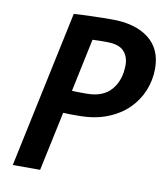

<svg xmlns="http://www.w3.org/2000/svg" viewBox="-77 -730 695 795"><g transform="rotate(10 270.5 -332.5)"><path d="M263 -248Q246 -248 229.5 -248Q213 -248 198 -249L145 0H30L170 -660Q185 -661 205 -662Q225 -663 246.5 -663.5Q268 -664 289.5 -664.5Q311 -665 330 -665Q428 -665 484.5 -621.5Q541 -578 541 -495Q541 -447 523 -402.5Q505 -358 470 -323.5Q435 -289 383 -268.5Q331 -248 263 -248ZM326 -569Q310 -569 295 -569Q280 -569 265 -568L218 -345Q232 -344 247.5 -344Q263 -344 280 -344Q349 -344 383.5 -384.5Q418 -425 418 -489Q418 -524 397 -546.5Q376 -569 326 -569Z"/></g></svg>

Font: Quattrocento Sans
Style: Bold Italic
Weight: 700
Designer: Pablo Impallari
Foundry: Pablo Impallari, Igino Marini, Brenda Gallo
Version: Version 2.000